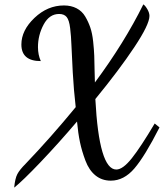

<svg xmlns="http://www.w3.org/2000/svg" viewBox="-20 -748 751 880"><path d="M45 112Q49 70 59.5 50Q70 30 97 3Q212 -117 327 -257Q318 -335 313.5 -416Q309 -497 307.5 -539.5Q306 -582 301.5 -619Q297 -656 285.5 -670Q274 -684 251 -684Q206 -684 180 -635.5Q154 -587 154 -532Q154 -497 167 -468Q78 -468 78 -544Q78 -609 138 -666Q198 -723 273 -723Q306 -723 331 -710Q356 -697 370.5 -672.5Q385 -648 394 -621.5Q403 -595 407 -557.5Q411 -520 412 -492Q413 -464 413.5 -426Q414 -388 415 -370Q550 -552 637 -728Q646 -722 655.5 -705.5Q665 -689 665 -675Q665 -636 595.5 -531.5Q526 -427 417 -294Q434 29 513 29Q543 29 584 -22.5Q625 -74 689 -182L711 -164Q644 -32 596 24Q548 80 488 80Q447 80 417.5 56Q388 32 371.5 -12Q355 -56 346.5 -96.5Q338 -137 333 -191Q248 -91 166 -5Q84 81 45 112Z"/></svg>

Font: TypoPRO Dancing Script
Style: Bold
Weight: 700
Designer: Pablo Impallari
Foundry: Pablo Impallari. www.impallari.com Igino Marini. www.ikern.com
Version: Version 1.002